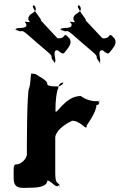

<svg xmlns="http://www.w3.org/2000/svg" viewBox="-20 -880 617 900"><path d="M121 0C143 0 202 -1 202 -34C219 -34 247 10 256 -14C256 -14 258 17 258 -16C248 -26 239 -20 239 -71V-236C239 -246 249 -281 318 -314C362 -314 387 -260 387 -293C387 -293 432 -354 432 -387C435 -393 445 -377 448 -415C448 -415 445 -383 445 -416C443 -412 448 -370 442 -406C440 -408 406 -397 358 -430C282 -430 240 -330 240 -363C239 -403 246 -458 253 -465C253 -468 254 -493 277 -493C277 -486 264 -477 254 -475C254 -475 193 -472 202 -490C194 -508 165 -520 148 -532C143 -534 134 -535 126 -535C123 -525 124 -492 117 -468C105 -458 106 -156 106 -156C106 -147 95 -120 64 -110C42 -110 44 -107 44 -45C44 10 82 0 121 0ZM286 -638C279 -628 275 -623 251 -644C216 -650 255 -581 232 -589C208 -609 256 -567 234 -590C206 -621 240 -606 202 -638C178 -658 132 -698 108 -719C71 -750 92 -721 55 -741C31 -761 79 -717 55 -738C43 -759 116 -736 102 -770C78 -790 138 -764 114 -785C104 -823 167 -816 142 -854C118 -874 163 -833 139 -854C115 -857 181 -782 172 -786C148 -806 276 -675 252 -696C236 -708 256 -693 276 -706C286 -719 286 -722 307 -698C319 -674 300 -657 286 -638ZM497 -638C490 -628 486 -623 462 -644C427 -650 465 -581 442 -589C418 -609 468 -567 446 -590C418 -621 451 -606 413 -638C389 -658 343 -698 319 -719C282 -750 303 -721 266 -741C242 -761 290 -717 266 -738C254 -759 328 -736 314 -770C290 -790 349 -764 325 -785C315 -823 378 -816 353 -854C329 -874 374 -833 350 -854C326 -857 391 -782 382 -786C358 -806 487 -675 463 -696C447 -708 467 -693 487 -706C497 -719 497 -722 518 -698C530 -674 511 -657 497 -638Z"/></svg>

Font: Hussar Przerywany
Style: Regular
Weight: 400
Foundry: Cannot Into Space Fonts
Version: Version 0.982